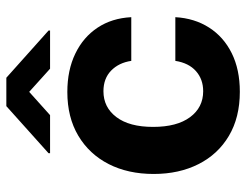

<svg xmlns="http://www.w3.org/2000/svg" viewBox="-108 -684 802 627"><g transform="rotate(-90 293.5 -371.0)"><path d="M306.8 10.7Q223 10.7 162.8 -25Q102.6 -60.7 70.5 -124.3Q38.4 -187.9 38.4 -270.6Q38.4 -354.4 70.8 -417.8Q103.3 -481.2 163.4 -516.9Q223.4 -552.6 306.1 -552.6Q377.5 -552.6 431.3 -526.6Q485.1 -500.7 516.2 -453.8Q547.2 -407 550.4 -343.8H407.7Q401.6 -384.6 375.9 -409.6Q350.1 -434.7 308.6 -434.7Q256 -434.7 224.1 -392.4Q192.1 -350.1 192.1 -272.7Q192.1 -194.6 223.9 -151.8Q255.7 -109 308.6 -109Q347.7 -109 374.3 -132.6Q400.9 -156.2 407.7 -199.9H550.4Q546.9 -137.4 516.5 -89.8Q486.2 -42.3 432.9 -15.8Q379.6 10.7 306.8 10.7ZM230.5 -609 306.5 -677.2 382.1 -609H506.7V-614L352.6 -751.8H259.9L106.2 -614V-609Z"/></g></svg>

Font: Inter UI
Style: Bold
Weight: 700
Designer: Rasmus Andersson
Foundry: rsms
Version: 3.2;8d6f07862